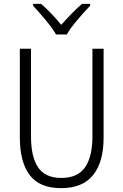

<svg xmlns="http://www.w3.org/2000/svg" viewBox="-20 -967 640 997"><path d="M83 -254V-714H141V-259Q141 -152 178 -97.5Q215 -43 299 -43Q383 -43 421.5 -98Q460 -153 460 -259V-714H518V-252Q518 -126 463.5 -58Q409 10 297 10Q186 10 134.5 -57.5Q83 -125 83 -254ZM152 -937V-947H193Q244 -904 298 -838Q364 -912 406 -947H448V-937Q414 -902 378.5 -859.5Q343 -817 327 -788H271Q254 -818 219 -860.5Q184 -903 152 -937Z"/></svg>

Font: Noto Sans Mono UI Light
Style: Regular
Weight: 300
Monospace: yes
Designer: Monotype Design team
Foundry: Monotype Imaging Inc.
Version: Version 1.000